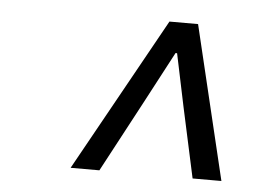

<svg xmlns="http://www.w3.org/2000/svg" viewBox="-37 -717 675 480"><g transform="rotate(5 300.0 -477.0)"><path d="M155.8 -284.2 370.1 -669.9H441.9L534.2 -284.2H461.9L423.8 -460L396 -592.8H392.1L321.8 -460L228 -284.2Z"/></g></svg>

Font: Office Code Pro Italic
Style: Regular
Weight: 400
Italic angle: -9°
Designer: Nathan Rutzky & Paul D. Hunt
Foundry: Adobe Systems Incorporated
Version: Version 1.004;PS 001.004;hotconv 1.0.70;makeotf.lib2.5.58329